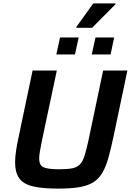

<svg xmlns="http://www.w3.org/2000/svg" viewBox="-20 -1104 771 1132"><path d="M322 8Q227 8 171.5 -6Q116 -20 92.5 -54Q69 -88 69 -147Q69 -177 75 -217Q81 -257 92 -307L172 -688H315L227 -274Q220 -238 215.5 -212.5Q211 -187 211 -169Q211 -130 236.5 -118Q262 -106 329 -106Q378 -106 407 -112Q436 -118 452 -135.5Q468 -153 478.5 -186Q489 -219 501 -274L588 -688H731L651 -307Q635 -231 620 -176.5Q605 -122 584 -86Q563 -50 530.5 -29.5Q498 -9 447.5 -0.5Q397 8 322 8ZM521 -783 543 -883H653L632 -783ZM312 -783 334 -883H444L422 -783ZM430 -940V-945L530 -1084H661V-1079L523 -940Z"/></svg>

Font: Saira SemiBold
Style: Italic
Weight: 600
Italic angle: -12°
Designer: Hector Gatti with collaboration of the Omnibus-Type team
Foundry: Omnibus-Type
Version: Version 1.100; ttfautohint (v1.8.3)